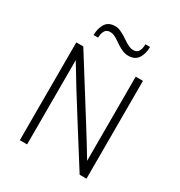

<svg xmlns="http://www.w3.org/2000/svg" viewBox="-207 -1049 1114 1190"><g transform="rotate(30 349.5 -454.0)"><path d="M539 0Q445 -150 349.5 -300.5Q254 -451 163 -603V-384V0H111V-700H161Q227 -595 292 -491Q357 -387 423 -282Q451 -237 479.5 -191Q508 -145 536 -98V-317V-700H588V0ZM430 -789Q410 -789 391.5 -796.5Q373 -804 356 -814.5Q339 -825 323.5 -836Q308 -847 295 -853Q276 -862 258 -861Q216 -860 213 -793H181Q181 -841 202 -874.5Q223 -908 271 -908Q290 -908 308 -900Q326 -892 343 -881.5Q360 -871 376 -860Q392 -849 407 -843Q424 -834 444 -835Q487 -837 488 -904H521Q521 -854 499 -821.5Q477 -789 430 -789Z"/></g></svg>

Font: Transpass ExtraLight
Style: Regular
Weight: 200
Designer: Delve Withrington
Foundry: Delve Fonts
Version: Version 1.001;December 18, 2019;FontCreator 12.0.0.2547 64-b